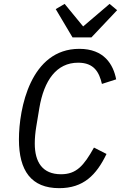

<svg xmlns="http://www.w3.org/2000/svg" viewBox="-20 -963 640 995"><path d="M286.9 12.1C411.9 12.1 479 -55 532 -165.1L467 -198.2C414.1 -104 376.1 -60 296.2 -60C199.9 -60 160.2 -122.9 160.2 -219.1C160.2 -247.2 163 -277 168 -307.2L183.9 -403.1C208.1 -546.9 273.1 -638.1 384.9 -638.1C468 -638.1 494 -588.1 508.2 -528.1L582 -551.8C567.1 -628.9 519.9 -709.9 391 -709.9C138.1 -709.9 78.1 -400.9 78.1 -240.1C78.1 -78.1 142 12.1 286.9 12.1ZM268.8 -915.8 355.8 -769.2H453.8L587 -910.2L547.9 -942.8L410.9 -826L315 -942.8Z"/></svg>

Font: Margiela Mono Italic Italic
Style: Regular
Weight: 400
Designer: Mike Abbink, Paul van der Laan, Pieter van Rosmalen
Foundry: Bold Monday
Version: Version 2.003 2021